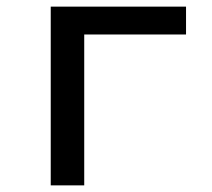

<svg xmlns="http://www.w3.org/2000/svg" viewBox="-20 -559 640 579"><path d="M133 0V-539H541V-455H234V0Z"/></svg>

Font: Noto Sans Mono Medium
Style: Regular
Weight: 500
Designer: Monotype Design Team
Foundry: Monotype Imaging Inc.
Version: Version 2.014